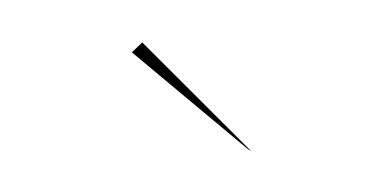

<svg xmlns="http://www.w3.org/2000/svg" viewBox="-32 -783 727 360"><g transform="rotate(15 331.5 -603.0)"><path d="M455 -533 198 -652 212 -675 462 -531Z"/></g></svg>

Font: Panamera Thin
Style: Regular
Weight: 100
Designer: Bastien Sozeau
Foundry: NBR — Bastien Sozeau
Version: Version 3.003;gftools[0.9.33]